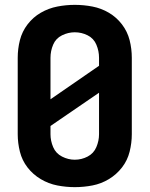

<svg xmlns="http://www.w3.org/2000/svg" viewBox="-20 -763 616 791"><path d="M288 8Q325 8 361 1Q397 -6 428.5 -25Q460 -44 482.5 -73Q505 -102 514 -138Q523 -174 523 -210V-525Q523 -562 514 -597.5Q505 -633 482.5 -662.5Q460 -692 428.5 -710.5Q397 -729 361 -736Q325 -743 288 -743Q252 -743 216 -736Q180 -729 148 -710.5Q116 -692 93.5 -662.5Q71 -633 62 -597.5Q53 -562 53 -525V-210Q53 -174 62 -138Q71 -102 93.5 -73Q116 -44 148 -25Q180 -6 216 1Q252 8 288 8ZM288 -105Q261 -105 235.5 -118Q210 -131 199 -157Q188 -183 188 -210V-244L388 -381V-210Q388 -183 377 -157Q366 -131 341 -118Q316 -105 288 -105ZM188 -354V-525Q188 -553 199 -579Q210 -605 235.5 -617.5Q261 -630 288 -630Q316 -630 341 -617.5Q366 -605 377 -579Q388 -553 388 -525V-492Z"/></svg>

Font: Iosevka Sparkle Extrabold
Style: Regular
Weight: 800
Designer: Belleve Invis
Foundry: Belleve Invis
Version: Version 4.5.0; ttfautohint (v1.8.3)